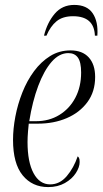

<svg xmlns="http://www.w3.org/2000/svg" viewBox="-20 -751 417 781"><path d="M176 10Q111 10 72 -38Q33 -86 33 -182Q33 -227 42.5 -277Q52 -327 71 -375Q90 -423 118.5 -461.5Q147 -500 184 -523Q221 -546 267 -546Q315 -546 341 -517.5Q367 -489 367 -438Q367 -378 335.5 -335.5Q304 -293 251.5 -270.5Q199 -248 134 -248H97Q96 -241 94 -217Q92 -193 92 -173Q92 -92 116.5 -46.5Q141 -1 184 -1Q223 -1 251.5 -34.5Q280 -68 296 -115Q299 -113 301.5 -108.5Q304 -104 304 -92Q304 -71 288.5 -47Q273 -23 244 -6.5Q215 10 176 10ZM126 -258Q180 -258 221.5 -283.5Q263 -309 286.5 -353.5Q310 -398 310 -456Q310 -498 297 -516.5Q284 -535 258 -535Q221 -535 190 -499.5Q159 -464 135.5 -401.5Q112 -339 99 -258ZM159 -606Q172 -659 202.5 -695Q233 -731 282 -731Q334 -731 357 -697Q380 -663 376 -606H366Q363 -685 277 -685Q235 -685 210 -664.5Q185 -644 169 -606Z"/></svg>

Font: Noto Serif Display ExtraCondensed Light
Style: Italic
Weight: 300
Width: 2
Italic angle: -12°
Designer: Monotype Design Team
Foundry: Monotype Imaging Inc.
Version: Version 2.009